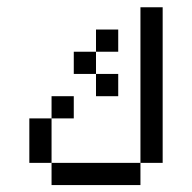

<svg xmlns="http://www.w3.org/2000/svg" viewBox="-20 -708 540 540"><path d="M187.5 -375V-437.5H125V-375H62.5Q62.5 -375 62.5 -250H125V-187.5H375V-250H125Q125 -250 125 -375ZM312.5 -437.5V-500H250V-437.5ZM312.5 -562.5V-625H250V-562.5H187.5V-500H250V-562.5ZM375 -250H437.5V-687.5H375Z"/></svg>

Font: CalcUnifontExMono
Style: Regular
Weight: 500
Version: Version 15.0.06